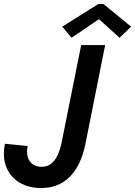

<svg xmlns="http://www.w3.org/2000/svg" viewBox="-20 -949 687 977"><path d="M189 7.8Q127 7.8 80.6 -19.3Q34.2 -46.4 12.9 -96.9Q-8.3 -147.5 4.9 -217.3L120.6 -206.1Q114.3 -174.3 121.1 -150.6Q127.9 -127 146 -113.5Q164.1 -100.1 191.4 -100.1Q220.7 -100.1 241 -116.5Q261.2 -132.8 273.9 -161.1Q286.6 -189.5 293.9 -225.6L393.1 -719.7H515.1L414.6 -216.3Q392.6 -107.4 335.4 -49.8Q278.3 7.8 189 7.8ZM344.2 -756.8 296.9 -813.5 480.5 -928.7H506.3L647 -813.5L588.4 -756.8L485.8 -849.6H480.5Z"/></svg>

Font: Reddit Sans SemiBold
Style: Italic
Weight: 600
Italic angle: -11.25°
Designer: Stephen Hutchings
Version: Version 1.013